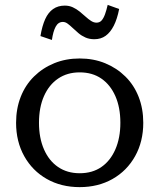

<svg xmlns="http://www.w3.org/2000/svg" viewBox="-20 -758 654 788"><path d="M568 -254Q568 -177 534.5 -117Q501 -57 442 -23.5Q383 10 307 10Q231 10 172 -23.5Q113 -57 79.5 -117Q46 -177 46 -254Q46 -312 65 -360.5Q84 -409 119.5 -444Q155 -479 202.5 -498.5Q250 -518 307 -518Q364 -518 411.5 -498.5Q459 -479 494.5 -444Q530 -409 549 -360.5Q568 -312 568 -254ZM140 -254Q140 -192 160.5 -145Q181 -98 218.5 -72.5Q256 -47 307 -47Q359 -47 396 -72.5Q433 -98 453.5 -145Q474 -192 474 -254Q474 -317 453.5 -363.5Q433 -410 396 -435.5Q359 -461 307 -461Q256 -461 218.5 -435.5Q181 -410 160.5 -363.5Q140 -317 140 -254ZM367 -597Q347 -597 331 -604Q315 -611 302 -622Q289 -633 278 -643.5Q267 -654 257.5 -661Q248 -668 238 -668Q219 -668 208.5 -648.5Q198 -629 193 -594L146 -610Q153 -652 165.5 -679.5Q178 -707 198 -721Q218 -735 246 -735Q264 -735 279 -728Q294 -721 307 -710.5Q320 -700 331.5 -689.5Q343 -679 354 -672Q365 -665 376 -665Q389 -665 397 -674Q405 -683 411 -699.5Q417 -716 422 -738L469 -721Q461 -680 447 -652.5Q433 -625 413.5 -611Q394 -597 367 -597Z"/></svg>

Font: Roboto Serif 20pt
Style: Regular
Weight: 400
Designer: Greg Gazdowicz
Foundry: Commercial Type
Version: Version 1.008